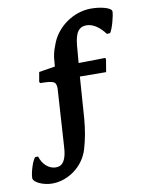

<svg xmlns="http://www.w3.org/2000/svg" viewBox="-125 -658 666 880"><g transform="rotate(-10 207.5 -218.5)"><path d="M47 161C121 161 194 109 217 32C230 -11 238 -57 242 -105L256 -300C310 -300 360 -299 378 -299L388 -359L384 -364C366 -364 315 -362 261 -362L266 -420C270 -480 278 -526 326 -526C358 -526 387 -504 412 -471L427 -472C439 -488 455 -548 455 -568C455 -585 407 -598 360 -598C276 -598 196 -540 170 -462C160 -438 154 -413 153 -388L151 -365L76 -353L68 -308L72 -302C135 -301 145 -297 146 -265C140 -176 135 -86 129 3C126 67 107 91 76 91C42 91 14 63 4 28H-10C-24 43 -40 97 -40 120C-40 141 6 161 47 161Z"/></g></svg>

Font: Alegreya SC
Style: Bold
Weight: 700
Designer: Juan Pablo del Peral
Foundry: Huerta Tipografica
Version: Version 2.007;PS 002.007;hotconv 1.0.88;makeotf.lib2.5.64775